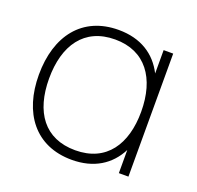

<svg xmlns="http://www.w3.org/2000/svg" viewBox="-105 -666 811 792"><g transform="rotate(20 300.5 -270.0)"><path d="M489 -540V-437.5C452 -510.5 385 -555 287 -555C128 -555 40 -440 40 -269C40 -102 126 15 287 15C384 15 451.5 -28.5 489 -101.5V0H531V-540ZM287 -513C420 -513 489 -416 489 -269C489 -127 424 -27 287 -27C152 -27 85 -122 85 -269C85 -414 151 -513 287 -513Z"/></g></svg>

Font: Vela Sans ExtLt
Style: Regular
Weight: 200
Designer: Principal design: Mikhail Sharanda - project Manrope.
Design modification: Ravid Balaliev
Foundry: Mikhail Sharanda
Version: Version 1.001